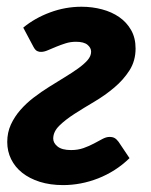

<svg xmlns="http://www.w3.org/2000/svg" viewBox="-20 -542 448 570"><path d="M222 -522Q254 -522 283 -514.2Q312 -506.5 334 -491.2Q356 -476 369.2 -452.8Q382.5 -429.5 382.5 -398Q382.5 -361.5 364.5 -333.2Q346.5 -305 319.2 -282Q292 -259 260.2 -240.2Q228.5 -221.5 201.2 -204Q174 -186.5 156 -168.8Q138 -151 138 -130.5Q138 -117.5 151 -107Q164 -96.5 191 -96.5Q211.5 -96.5 228.2 -102.5Q245 -108.5 259 -116Q273 -123.5 284.2 -129.5Q295.5 -135.5 305 -135.5Q314.5 -135.5 320.2 -132.2Q326 -129 332 -121L364.5 -72.5Q344 -52.5 320.5 -37.5Q297 -22.5 271.5 -12.5Q246 -2.5 219.8 2.5Q193.5 7.5 167.5 7.5Q129 7.5 98.2 -2.2Q67.5 -12 46 -29Q24.5 -46 13 -69.5Q1.5 -93 1.5 -120.5Q1.5 -148.5 12.2 -172Q23 -195.5 40.5 -215.5Q58 -235.5 80.2 -252.5Q102.5 -269.5 126 -284.2Q149.5 -299 171.8 -312.5Q194 -326 211.5 -338.5Q229 -351 239.8 -363.2Q250.5 -375.5 250.5 -388.5Q250.5 -400 239.8 -409Q229 -418 205.5 -418Q189 -418 174.2 -413.2Q159.5 -408.5 146.2 -403Q133 -397.5 122 -392.8Q111 -388 102 -388Q96.5 -387.5 90.2 -390.5Q84 -393.5 78.5 -404.5L49 -460Q83.5 -488.5 128.8 -505.2Q174 -522 222 -522Z"/></svg>

Font: Lato Heavy
Style: Italic
Weight: 800
Italic angle: -7°
Designer: Lukasz Dziedzic
Foundry: tyPoland Lukasz Dziedzic
Version: Version 2.007; 2014-02-27